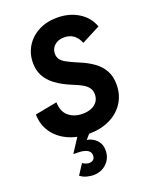

<svg xmlns="http://www.w3.org/2000/svg" viewBox="-175 -809 928 1164"><g transform="rotate(-20 289.5 -227.5)"><path d="M281 14Q205 14 146 -14Q87 -42 53.5 -91.5Q20 -141 19 -206L161 -233Q163 -171 199 -142Q235 -113 287 -113Q321 -113 345.5 -123.5Q370 -134 383.5 -153.5Q397 -173 397 -199Q397 -222 386 -239Q375 -256 351 -270.5Q327 -285 288 -300Q227 -325 187 -355Q147 -385 128 -422Q109 -459 109 -505Q109 -565 138.5 -612.5Q168 -660 220 -687Q272 -714 340 -714Q418 -714 477 -677.5Q536 -641 558 -578L438 -516Q423 -552 398.5 -569.5Q374 -587 340 -587Q311 -587 292 -576.5Q273 -566 263 -549.5Q253 -533 253 -512Q253 -492 263.5 -476.5Q274 -461 298.5 -447.5Q323 -434 365 -416Q423 -393 461.5 -365Q500 -337 520.5 -299.5Q541 -262 541 -211Q541 -144 508 -93Q475 -42 416.5 -14Q358 14 281 14ZM221 259Q207 259 182.5 253.5Q158 248 138 232L181 166Q191 173 202 177Q213 181 222 181Q239 181 249.5 172Q260 163 260 146Q260 129 250.5 119Q241 109 225.5 104Q210 99 190.5 98Q171 97 150 97L221 -12L304 -11L256 44Q282 49 301 62Q320 75 331 94.5Q342 114 342 142Q342 193 307.5 226Q273 259 221 259Z"/></g></svg>

Font: Hanken Grotesk ExtraBold
Style: Italic
Weight: 800
Italic angle: -8°
Designer: Alfredo Marco Pradil
Foundry: Hanken Design Co.
Version: Version 3.013